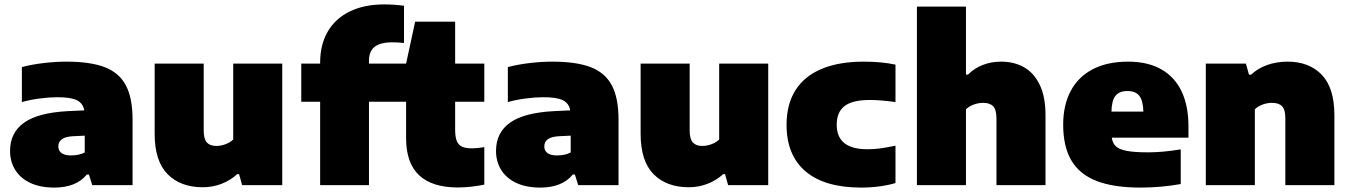

<svg xmlns="http://www.w3.org/2000/svg" viewBox="-20 -838 6110 869"><path d="M580 -296V0H397.5L382.5 -48H373Q324.5 11 226 11Q162 11 117 -10.2Q72 -31.5 48.8 -69.2Q25.5 -107 25.5 -155Q25.5 -237.5 89 -282.8Q152.5 -328 287.5 -335L361.5 -338.5Q355.5 -371 327.8 -384.5Q300 -398 239 -398Q203.5 -398 159.5 -392.2Q115.5 -386.5 79 -376V-534.5Q125 -546.5 179 -552.8Q233 -559 280 -559Q389 -559 454 -534Q519 -509 549.5 -452Q580 -395 580 -296ZM363.5 -148V-224L311 -221.5Q275.5 -219.5 259.8 -207.8Q244 -196 244 -175Q244 -156 258.5 -145.2Q273 -134.5 300.5 -134.5Q338.5 -134.5 363.5 -148Z M680 -232.5V-550H902V-247Q902 -209 916.2 -193.2Q930.5 -177.5 959 -177.5Q980.5 -177.5 1001.2 -185.5Q1022 -193.5 1035.5 -206.5V-550H1257.5V0H1076L1062 -50H1054Q1022 -21 982 -5.8Q942 9.5 898 9.5Q797 9.5 738.5 -49.8Q680 -109 680 -232.5Z M1650 -564V-550H1782.5V-377.5H1650V0H1429V-377.5H1343.5V-550H1429V-555.5Q1429 -635.5 1463.2 -694.8Q1497.5 -754 1562.8 -786Q1628 -818 1719 -818Q1763.5 -818 1808.5 -812V-643.5Q1780 -646.5 1757 -646.5Q1701 -646.5 1675.5 -626Q1650 -605.5 1650 -564Z M2040 -377.5V-250.5Q2040 -218 2047.5 -199.8Q2055 -181.5 2071.5 -174Q2088 -166.5 2117.5 -166.5Q2137.5 -166.5 2172 -172V-2.5Q2147 3 2114.2 6.8Q2081.5 10.5 2052.5 10.5Q1818 10.5 1818 -212V-377.5H1732.5V-550H1818L1859 -740H2040V-550H2172V-377.5Z M2779.5 -296V0H2597L2582 -48H2572.5Q2524 11 2425.5 11Q2361.5 11 2316.5 -10.2Q2271.5 -31.5 2248.2 -69.2Q2225 -107 2225 -155Q2225 -237.5 2288.5 -282.8Q2352 -328 2487 -335L2561 -338.5Q2555 -371 2527.2 -384.5Q2499.5 -398 2438.5 -398Q2403 -398 2359 -392.2Q2315 -386.5 2278.5 -376V-534.5Q2324.5 -546.5 2378.5 -552.8Q2432.5 -559 2479.5 -559Q2588.5 -559 2653.5 -534Q2718.5 -509 2749 -452Q2779.5 -395 2779.5 -296ZM2563 -148V-224L2510.5 -221.5Q2475 -219.5 2459.2 -207.8Q2443.5 -196 2443.5 -175Q2443.5 -156 2458 -145.2Q2472.5 -134.5 2500 -134.5Q2538 -134.5 2563 -148Z M2879.5 -232.5V-550H3101.5V-247Q3101.5 -209 3115.8 -193.2Q3130 -177.5 3158.5 -177.5Q3180 -177.5 3200.8 -185.5Q3221.5 -193.5 3235 -206.5V-550H3457V0H3275.5L3261.5 -50H3253.5Q3221.5 -21 3181.5 -5.8Q3141.5 9.5 3097.5 9.5Q2996.5 9.5 2938 -49.8Q2879.5 -109 2879.5 -232.5Z M3540 -273Q3540 -365.5 3580.2 -429.5Q3620.5 -493.5 3698.8 -526.2Q3777 -559 3889.5 -559Q3969.5 -559 4033 -545.5V-376Q3966.5 -385.5 3917 -385.5Q3838 -385.5 3802.5 -358Q3767 -330.5 3767 -274Q3767 -217.5 3802 -190Q3837 -162.5 3906.5 -162.5Q3935 -162.5 3963 -166.2Q3991 -170 4033 -178.5V-9.5Q4001.5 0 3961.2 5.5Q3921 11 3877.5 11Q3713 11 3626.5 -62Q3540 -135 3540 -273Z M4130 -808H4352V-500.5H4361.5Q4389.5 -529 4427.8 -544Q4466 -559 4511 -559Q4569.5 -559 4614.5 -533.8Q4659.5 -508.5 4685.8 -454.2Q4712 -400 4712 -316.5V0H4490V-302.5Q4490 -341 4475.2 -356.8Q4460.5 -372.5 4430 -372.5Q4407.5 -372.5 4386.5 -364.5Q4365.5 -356.5 4352 -343.5V0H4130Z M5359 -215H5012Q5015.5 -189.5 5030.8 -175.5Q5046 -161.5 5080.2 -155Q5114.5 -148.5 5176.5 -148.5Q5243 -148.5 5324 -162V-5Q5234.5 11 5142.5 11Q5019.5 11 4942.5 -19.2Q4865.5 -49.5 4828.8 -112.2Q4792 -175 4792 -274Q4792 -361.5 4825.8 -425.8Q4859.5 -490 4925.5 -524.5Q4991.5 -559 5086 -559Q5175.5 -559 5236.5 -524Q5297.5 -489 5328.2 -423.8Q5359 -358.5 5359 -267ZM5010.5 -333H5155Q5153.5 -383 5136.5 -404.5Q5119.5 -426 5083 -426Q5046 -426 5028.8 -404.5Q5011.5 -383 5010.5 -333Z M5437.5 -550H5619L5633 -500H5642.5Q5672.5 -528.5 5715.2 -543.8Q5758 -559 5807.5 -559Q5905 -559 5962.2 -499.8Q6019.5 -440.5 6019.5 -316.5V0H5797.5V-303Q5797.5 -341.5 5782.8 -357Q5768 -372.5 5737.5 -372.5Q5714.5 -372.5 5693.8 -364.5Q5673 -356.5 5659.5 -343.5V0H5437.5Z"/></svg>

Font: Encode Sans Semi Expanded Black
Style: Regular
Weight: 900
Width: 6
Designer: Multiple Designers
Foundry: Impallari Type
Version: Version 2.000